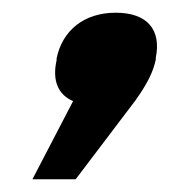

<svg xmlns="http://www.w3.org/2000/svg" viewBox="-20 -157 307 302"><path d="M69 -65V-62C62 -31 71 -8 95 2L31 125H99L193 1C213 -27 221 -45 225 -63V-66C234 -110 212 -137 162 -137C112 -137 78 -109 69 -65Z"/></svg>

Font: LT Wave Text Bold Italic
Style: Regular
Weight: 700
Designer: Daniel Lyons
Version: Version 2.5 (Glyphs App)